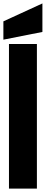

<svg xmlns="http://www.w3.org/2000/svg" viewBox="-23 -1121 272 1141"><path d="M196.3 0H30.3V-859.4H196.3ZM229 -931.2 -2.9 -885.3V-994.1L229 -1100.6Z"/></svg>

Font: Anton
Style: Regular
Weight: 400
Designer: Vernon Adams, Tural Alisoy
Foundry: Vernon Adams
Version: Version 2.300